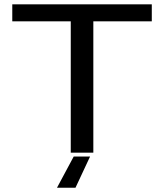

<svg xmlns="http://www.w3.org/2000/svg" viewBox="-20 -710 765 893"><path d="M37.1 -610.8V-689.9H686V-610.8H414.1V0H309.1V-610.8ZM245.1 163.1 322.8 18.1H398.9L331.1 163.1Z"/></svg>

Font: CMU Bright
Style: SemiBold
Weight: 600
Version: Version 0.7.0